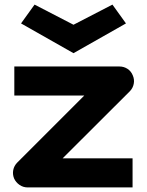

<svg xmlns="http://www.w3.org/2000/svg" viewBox="-20 -818 641 838"><path d="M559.6 -488.8Q567.4 -470.7 563.7 -452.1Q560.1 -433.6 546.9 -419.9L253.4 -127H558.6V0H100.6Q81.1 0 65.2 -11Q49.3 -22 41.5 -39.1Q34.2 -57.1 37.8 -75.9Q41.5 -94.7 55.7 -108.9L347.7 -400.9H42.5V-527.8H501.5Q520.5 -527.8 536.4 -517.6Q552.2 -507.3 559.6 -488.8ZM130.9 -797.9 300.8 -710 470.7 -797.9 529.8 -715.8 300.8 -585.9 71.8 -715.8Z"/></svg>

Font: Audiowide
Style: Regular
Weight: 400
Designer: Astigmatic (AOETI)
Foundry: Astigmatic (AOETI)
Version: Version 1.002